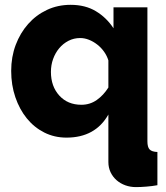

<svg xmlns="http://www.w3.org/2000/svg" viewBox="-20 -555 680 788"><path d="M25.9 -264.2Q25.9 -321.3 44.4 -370.6Q63 -419.9 95.5 -456.5Q127.9 -493.2 172.4 -514.2Q216.8 -535.2 270 -535.2Q330.1 -535.2 373.5 -509Q417 -482.9 445.8 -439V-524.9H585V24.9Q585 48.8 594 58.3Q603 67.9 626 68.8V205.1Q605 209 581.1 210.9Q557.1 212.9 538.1 212.9Q515.1 212.9 494.6 205.6Q474.1 198.2 458.5 184.6Q442.9 170.9 433.8 151.9Q424.8 132.8 424.8 109.9V-85Q371.1 9.8 252.9 9.8Q203.1 9.8 161.6 -11.2Q120.1 -32.2 90.1 -69.1Q60.1 -106 43 -156Q25.9 -206.1 25.9 -264.2ZM189 -259.8Q189 -200.7 223.4 -162.8Q257.8 -125 314 -125Q349.1 -125 377 -144.5Q404.8 -164.1 424.8 -195.8V-307.1Q418.9 -326.2 407 -343Q395 -359.9 378.9 -372.3Q362.8 -384.8 345 -391.8Q327.1 -398.9 309.1 -398.9Q283.2 -398.9 261 -387.5Q238.8 -376 222.9 -356.9Q207 -337.9 198 -313Q189 -288.1 189 -259.8Z"/></svg>

Font: Raleway ExtraBold
Style: Regular
Weight: 800
Designer: Matt McInerney, Pablo Impallari, Rodrigo Fuenzalida
Foundry: Matt McInerney, Pablo Impallari, Rodrigo Fuenzalida
Version: Version 3.000g; ttfautohint (v1.5) -l 8 -r 28 -G 28 -x 14 -D